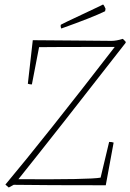

<svg xmlns="http://www.w3.org/2000/svg" viewBox="-20 -825 580 855"><path d="M253 -698Q250 -704 250 -710L251 -715L281 -730L425 -798L439 -805Q444 -801 450 -786L448 -775Q393 -748 253 -698ZM19 10 4 -3Q179 -212 491 -616Q203 -616 154 -615L122 -449Q113 -449 104 -452L126 -646Q164 -646 316 -644.5Q468 -643 477 -643Q498 -643 527 -652L539 -640L540 -635Q231 -238 62 -27Q381 -25 428 -34L466 -193Q479 -193 486 -190L451 0Q185 0 41 -2Z"/></svg>

Font: Albura ExtraLight
Style: Italic
Weight: 156
Italic angle: -7°
Designer: Mercedes Jáuregui
Foundry: Omnibus-Type Team
Version: Version 1.000